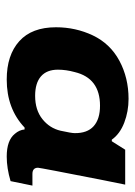

<svg xmlns="http://www.w3.org/2000/svg" viewBox="67 -808 413 588"><g transform="rotate(90 274.0 -513.5)"><path d="M223.1 -327.1Q148.4 -327.1 105.7 -365.5Q63 -403.8 63 -478Q63 -538.1 87.9 -590.8Q113.3 -644 165.5 -672.1Q217.8 -700.2 282.2 -700.2Q320.8 -700.2 355.2 -687Q389.6 -673.8 407.2 -648.9H412.1L438 -689.9H544.9L530.8 -620.1Q493.2 -428.7 493.2 -422.9Q493.2 -405.8 512.2 -405.8H547.9L534.2 -338.9Q494.6 -327.1 459 -327.1Q409.2 -327.1 389.2 -352.1Q377.4 -365.7 376 -381.8H370.1Q312.5 -327.1 223.1 -327.1ZM272.9 -414.1Q316.4 -414.1 344.2 -436.3Q372.1 -458.5 379.9 -492.2Q387.2 -525.4 387.2 -535.2Q387.7 -573.7 366 -593.3Q344.2 -612.8 303.2 -612.8Q218.8 -612.8 200.2 -535.2Q192.9 -508.8 192.9 -483.9Q192.9 -449.7 213.4 -431.9Q233.9 -414.1 272.9 -414.1Z"/></g></svg>

Font: Archivo Expanded ExtraBold
Style: Italic
Weight: 800
Width: 7
Italic angle: -10°
Designer: Hector Gatti
Foundry: Omnibus-Type
Version: Version 2.001